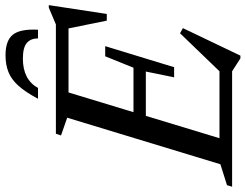

<svg xmlns="http://www.w3.org/2000/svg" viewBox="-142 -780 933 730"><g transform="rotate(-90 325.0 -415.5)"><path d="M467.5 31.5 418.5 0H-20.5L-14.5 -19.5L65 -44.5L242 -627L174.5 -650.5L181 -670H596.5L660.5 -697H670L636.5 -476.5H611L581.5 -622H338L263 -375H432L475.5 -482.5H514L434 -220.5H395.5L417.5 -328H249L164 -48H418.5L563 -198L582.5 -187L478 31.5ZM466.5 -795.5Q387 -795.5 355 -738H314Q339.5 -786 363.8 -812.8Q388 -839.5 415.8 -850.5Q443.5 -861.5 479.5 -861.5Q535 -861.5 557.5 -833.8Q580 -806 576.5 -738H543.5Q543.5 -765.5 526.2 -780.5Q509 -795.5 466.5 -795.5Z"/></g></svg>

Font: Newsreader Text Medium
Style: Italic
Weight: 500
Italic angle: -17°
Designer: Hugues Gentile
Foundry: Production Type
Version: Version 1.001